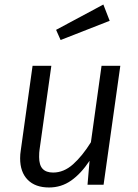

<svg xmlns="http://www.w3.org/2000/svg" viewBox="-20 -817 609 849"><path d="M69 -117Q69 -135 72 -153L124 -526H207L155 -156Q153 -144 153 -123Q153 -87 168.5 -70.5Q184 -54 215 -54Q262 -54 303 -90.5Q344 -127 382 -188L429 -526H512L438 0H367L376 -106Q338 -49 294.5 -18.5Q251 12 197 12Q136 12 102.5 -22Q69 -56 69 -117ZM465 -725 248 -640 228 -685 437 -797Z"/></svg>

Font: FiraGO Book
Style: Italic
Weight: 350
Italic angle: -8°
Designer: bBox Type GmbH
Foundry: bBox Type GmbH
Version: Version 1.001